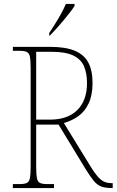

<svg xmlns="http://www.w3.org/2000/svg" viewBox="-20 -951 590 971"><path d="M45 0V-20H79Q104 -20 116 -26Q128 -32 131.5 -51Q135 -70 135 -108V-606Q135 -645 131.5 -663.5Q128 -682 116 -688Q104 -694 79 -694H45V-714H234Q311 -714 358 -694.5Q405 -675 426.5 -635Q448 -595 448 -531Q448 -470 428.5 -428.5Q409 -387 376 -363.5Q343 -340 303 -329L440 -106Q468 -61 489.5 -43Q511 -25 541 -25H550V0H547Q512 0 491.5 -8Q471 -16 454.5 -36Q438 -56 416 -91L276 -321H163V-108Q163 -70 166.5 -51Q170 -32 182 -26Q194 -20 219 -20H253V0ZM233 -346Q322 -346 371 -394.5Q420 -443 420 -531Q420 -581 404.5 -616.5Q389 -652 350 -670.5Q311 -689 243 -689H163V-346ZM229 -784Q244 -807 260 -832.5Q276 -858 290 -883.5Q304 -909 313 -931H357V-921Q349 -908 334 -888.5Q319 -869 301 -847.5Q283 -826 265 -806Q247 -786 232 -771H229Z"/></svg>

Font: Noto Serif Khmer SemiCondensed Thin
Style: Regular
Weight: 250
Width: 4
Designer: Danh Hong and the Monotype Design Team
Foundry: Monotype Imaging Inc.
Version: Version 2.004